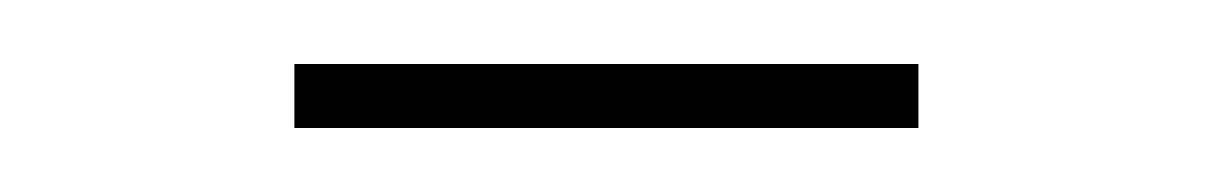

<svg xmlns="http://www.w3.org/2000/svg" viewBox="-20 -725 380 60"><path d="M72 -685V-705H267V-685Z"/></svg>

Font: Georama SemiCondensed Thin
Style: Regular
Weight: 100
Width: 4
Designer: Jean-Baptiste Levee
Foundry: Production Type
Version: Version 1.000